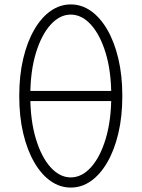

<svg xmlns="http://www.w3.org/2000/svg" viewBox="-20 -834 640 868"><path d="M300 14Q251 14 209 -15.5Q167 -45 135 -100Q103 -155 85 -231Q67 -307 67 -400Q67 -493 85 -569Q103 -645 135 -700Q167 -755 209 -784.5Q251 -814 300 -814Q349 -814 391 -784.5Q433 -755 465 -700Q497 -645 515 -569Q533 -493 533 -400Q533 -307 515 -231Q497 -155 465 -100Q433 -45 391 -15.5Q349 14 300 14ZM300 -32Q350 -32 391.5 -78Q433 -124 458 -207Q483 -290 483 -400Q483 -511 458 -593.5Q433 -676 391.5 -722Q350 -768 300 -768Q250 -768 208.5 -722Q167 -676 142 -593.5Q117 -511 117 -400Q117 -290 142 -207Q167 -124 208.5 -78Q250 -32 300 -32ZM95 -377V-423H510V-377Z"/></svg>

Font: Victor Mono Thin
Style: Regular
Weight: 100
Monospace: yes
Designer: Rune Bjørnerås
Version: Version 1.561;gftools[0.9.30]